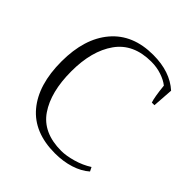

<svg xmlns="http://www.w3.org/2000/svg" viewBox="-194 -846 993 993"><g transform="rotate(45 302.0 -350.0)"><path d="M50 -350Q50 -518 131.5 -614Q213 -710 362 -710Q485 -710 558 -644L550 -530H531Q521 -558 513 -636Q491 -654 455.5 -666Q420 -678 380 -678Q249 -678 185.5 -588.5Q122 -499 122 -350Q122 -199 182.5 -110.5Q243 -22 376 -22Q412 -22 459.5 -35.5Q507 -49 546 -74L557 -52Q523 -22 472.5 -6Q422 10 362 10Q209 10 129.5 -85Q50 -180 50 -350Z"/></g></svg>

Font: Trirong Light
Style: Regular
Weight: 300
Designer: Katatrad Team
Foundry: CadsonDemak
Version: Version 1.001